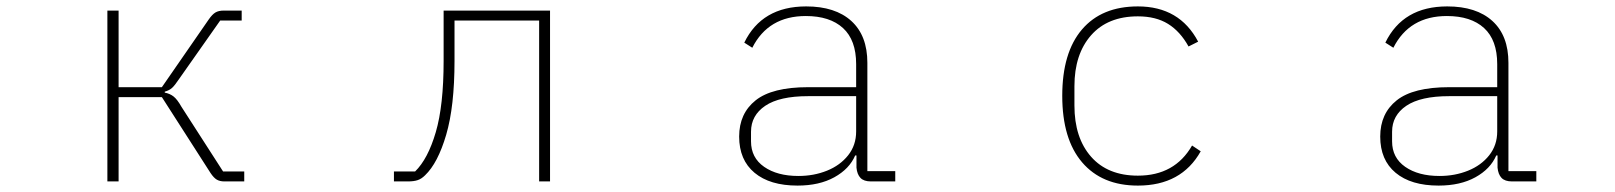

<svg xmlns="http://www.w3.org/2000/svg" viewBox="-20 -566 5040 599"><path d="M315 0V-533H350V-294H485L631 -505Q642 -521 652 -527Q662 -533 678 -533H734V-502H667L539 -320Q525 -299 516.5 -291.5Q508 -284 494 -280V-277Q510 -274 521.5 -265Q533 -256 546 -233L676 -31H742V0H680Q666 0 656.5 -5.5Q647 -11 637 -26L485 -263H350V0Z M1209 0V-31H1275Q1315 -70 1339.5 -153.5Q1364 -237 1364 -376V-533H1696V0H1662V-502H1398V-376Q1398 -234 1372 -145.5Q1346 -57 1306 -19Q1295 -8 1283 -4Q1271 0 1253 0Z M2286 -140Q2286 -212 2337.5 -253Q2389 -294 2501 -294H2651V-366Q2651 -441 2610 -478.5Q2569 -516 2494 -516Q2377 -516 2327 -417L2302 -433Q2357 -546 2495 -546Q2586 -546 2636 -500.5Q2686 -455 2686 -370V-32H2773V0H2697Q2675 0 2664.5 -11Q2654 -22 2652 -43V-81H2648Q2630 -39 2583 -13Q2536 13 2468 13Q2382 13 2334 -27Q2286 -67 2286 -140ZM2651 -156V-266H2501Q2412 -266 2367.5 -236Q2323 -206 2323 -155V-125Q2323 -74 2364 -45.5Q2405 -17 2471 -17Q2519 -17 2560 -33.5Q2601 -50 2626 -81.5Q2651 -113 2651 -156Z M3294 -267Q3294 -402 3355.5 -474Q3417 -546 3530 -546Q3660 -546 3718 -436L3688 -421Q3662 -468 3624 -491.5Q3586 -515 3530 -515Q3436 -515 3384 -456Q3332 -397 3332 -297V-237Q3332 -136 3384 -77Q3436 -18 3530 -18Q3645 -18 3699 -112L3726 -94Q3666 13 3530 13Q3418 13 3356 -59.5Q3294 -132 3294 -267Z M4286 -140Q4286 -212 4337.5 -253Q4389 -294 4501 -294H4651V-366Q4651 -441 4610 -478.5Q4569 -516 4494 -516Q4377 -516 4327 -417L4302 -433Q4357 -546 4495 -546Q4586 -546 4636 -500.5Q4686 -455 4686 -370V-32H4773V0H4697Q4675 0 4664.5 -11Q4654 -22 4652 -43V-81H4648Q4630 -39 4583 -13Q4536 13 4468 13Q4382 13 4334 -27Q4286 -67 4286 -140ZM4651 -156V-266H4501Q4412 -266 4367.5 -236Q4323 -206 4323 -155V-125Q4323 -74 4364 -45.5Q4405 -17 4471 -17Q4519 -17 4560 -33.5Q4601 -50 4626 -81.5Q4651 -113 4651 -156Z"/></svg>

Font: IBM Plex Sans JP ExtraLight
Style: Regular
Weight: 200
Designer: Mike Abbink; Paul van der Laan; Pieter van Rosmalen; Wujin Sim; Yejin Wi; Jinhee Kim; Boomi Park; Yona Kim; Kichan Ma
Foundry: Sandoll Inc.
Version: Version 1.001